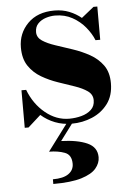

<svg xmlns="http://www.w3.org/2000/svg" viewBox="-52 -510 560 805"><g transform="rotate(-5 227.5 -107.5)"><path d="M227.8 177.7Q227.8 140.1 199.5 129.4Q171.1 118.7 133.5 118.7L223.4 -1.5H248L188 78.6Q257.1 80.8 297.9 99.2Q338.6 117.7 338.6 159.7Q338.6 184.6 320.3 206.4Q302 228.3 258.7 241.7Q215.3 255.1 139.6 255.1V235.4Q184.1 235.4 205.9 219.7Q227.8 204.1 227.8 177.7ZM56.9 10H40.8V-147.9H60.5Q83.7 -87.2 129.9 -49.4Q176 -11.7 230.2 -11.7Q256.8 -11.7 281.7 -18.4Q306.6 -25.1 322.8 -40.2Q338.9 -55.2 338.9 -80.1Q338.9 -104.2 318.2 -118.9Q297.6 -133.5 265.3 -144.5Q232.9 -155.5 196.4 -168Q159.9 -180.4 127.6 -199.3Q95.2 -218.3 74.6 -248.7Q54 -279.1 54 -326.7Q54 -386 94.8 -427.5Q135.7 -469 207 -469Q241.5 -469 269.7 -457.6Q297.9 -446.3 319.8 -428L372.1 -470H388.2V-330.1H368.4Q357.2 -358.2 335.1 -385.1Q313 -412.1 281 -429.9Q249 -447.8 208 -447.8Q189 -447.8 169.3 -441.5Q149.7 -435.3 136.4 -421.5Q123 -407.7 123 -385.3Q123 -362.8 144.3 -348.6Q165.5 -334.5 199 -323.5Q232.4 -312.5 270 -299.9Q307.6 -287.4 341.1 -268.7Q374.5 -250 395.8 -220.5Q417 -190.9 417 -145.3Q417 -93.3 391.4 -58.8Q365.7 -24.4 325.1 -7.2Q284.4 10 239.3 10Q201.2 10 168.6 -2.7Q136 -15.4 110.4 -38.1Z"/></g></svg>

Font: Bodoni* 11
Style: Bold
Weight: 700
Version: Version 2.000; ttfautohint (v1.8.1)